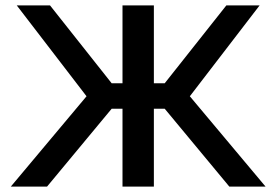

<svg xmlns="http://www.w3.org/2000/svg" viewBox="-20 -690 1022 710"><path d="M433 -670V-382H393L165 -670H42L300 -334L20 0H154L393 -288H433V0H549V-288H589L828 0H962L682 -334L940 -670H817L589 -382H549V-670Z"/></svg>

Font: LT Wave Medium
Style: Regular
Weight: 500
Designer: Daniel Lyons
Version: Version 2.5 (Glyphs App)